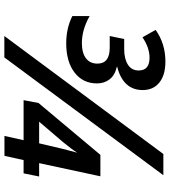

<svg xmlns="http://www.w3.org/2000/svg" viewBox="30 -792 763 862"><g transform="rotate(90 411.0 -361.5)"><path d="M767.1 -713.9 238.3 0H142.1L671.9 -713.9ZM758.8 -86.4H699.2L680.2 -0.5H590.8L609.9 -86.4H430.2L442.9 -153.3L675.8 -431.2H772L712.9 -156.2H772.9ZM624 -156.2 649.4 -264.2 666 -327.1Q650.4 -302.2 618.2 -263.2L526.9 -156.2ZM384.8 -621.1Q384.8 -577.1 358.2 -548.3Q331.5 -519.5 280.8 -506.8V-504.9Q318.8 -496.1 336.9 -472.2Q355 -448.2 355 -416Q355 -353 306.4 -315.4Q257.8 -277.8 174.8 -277.8Q107.4 -277.8 52.7 -305.2V-382.8Q114.3 -348.1 173.8 -348.1Q217.8 -348.1 241.9 -366.2Q266.1 -384.3 266.1 -418Q266.1 -473.1 194.8 -473.1H142.1L155.8 -538.1H201.2Q244.6 -538.1 270.8 -554.7Q296.9 -571.3 296.9 -603Q296.9 -651.9 239.7 -651.9Q194.8 -651.9 147.9 -620.1L114.7 -679.2Q176.3 -723.1 256.8 -723.1Q317.4 -723.1 351.1 -696Q384.8 -668.9 384.8 -621.1Z"/></g></svg>

Font: Open Sans Semibold
Style: Italic
Weight: 600
Italic angle: -12°
Foundry: Ascender Corporation
Version: Version 1.10